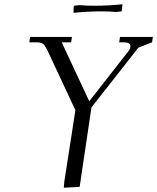

<svg xmlns="http://www.w3.org/2000/svg" viewBox="-20 -875 736 899"><path d="M117.2 -676.8 121.1 -702.1H316.9L313 -676.8H269L397.9 -400.9L582 -636.2Q590.8 -648.4 590.8 -659.2Q590.8 -676.8 559.1 -676.8H538.1L542 -702.1H695.8L691.9 -676.8L627.9 -651.9L408.2 -372.1L353 0L278.8 3.9L280.8 -22L333 -358.9L203.1 -637.2Q191.9 -660.2 182.6 -668.5Q173.3 -676.8 151.9 -676.8ZM324.2 -814.9 325.2 -842.8 326.2 -848.1 353 -851.1Q379.9 -848.1 420.9 -848.1Q486.3 -848.1 553.2 -855L550.8 -827.1L549.8 -821.8L522.9 -818.8Q496.1 -821.8 456.1 -821.8Q390.6 -821.8 324.2 -814.9Z"/></svg>

Font: Dihjauti S
Style: Italic
Weight: 400
Italic angle: -9°
Designer: T. Christopher White
Version: Version 3.0.0